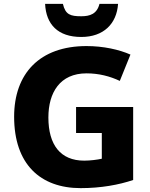

<svg xmlns="http://www.w3.org/2000/svg" viewBox="-20 -962 777 992"><path d="M590 -942H494C481 -890 445 -878 400 -878C344 -878 318 -886 305 -942H213C218 -836 279 -771 400 -771C515 -771 583 -839 590 -942ZM373 -409V-275H506V-142C485 -137 446 -132 415 -132C292 -132 230 -214 230 -355C230 -484 290 -583 427 -583C491 -583 548 -568 599 -544L654 -680C595 -706 514 -724 427 -724C185 -724 53 -582 53 -359C53 -114 188 10 397 10C501 10 594 -7 668 -32V-409Z"/></svg>

Font: Noto Sans Lao ExtraBold
Style: Regular
Weight: 800
Designer: Monotype Design Team
Foundry: Monotype Imaging Inc.
Version: Version 2.003